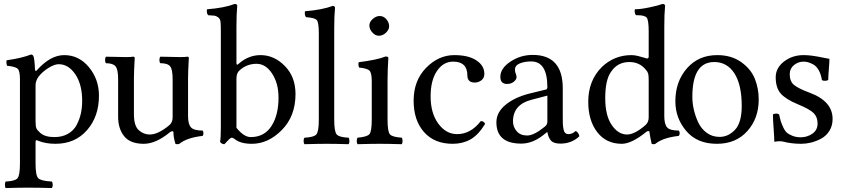

<svg xmlns="http://www.w3.org/2000/svg" viewBox="-20 -728 4261 972"><path d="M176 -341Q160 -319 160 -297V-115Q160 -89 164 -79Q168 -69 184 -55Q208 -34 255 -34Q295 -34 324 -50.5Q353 -67 368 -95.5Q383 -124 389.5 -154Q396 -184 396 -218Q396 -300 361.5 -351.5Q327 -403 277 -403Q256 -403 226 -384.5Q196 -366 176 -341ZM481 -244Q481 -138 420.5 -69Q360 0 261 0Q212 0 174 -15Q166 -19 163 -18Q160 -17 160 -8V100Q160 160 173.5 174Q187 188 242 191Q247 196 247 208Q247 219 242 224Q176 222 121 222Q79 222 9 224Q5 220 5 208Q5 195 9 191Q56 189 68.5 174.5Q81 160 81 100V-327Q81 -369 69.5 -380Q58 -391 16 -395Q10 -412 14 -423Q88 -433 137 -452Q145 -452 149 -444Q155 -430 157 -378Q159 -361 168 -374Q236 -449 305 -449Q380 -449 430.5 -387.5Q481 -326 481 -244Z M708 0Q639 0 608.5 -38.5Q578 -77 578 -136V-328Q578 -376 565 -392Q552 -408 516 -408Q512 -414 512 -424Q512 -435 516 -441Q533 -441 567.5 -440Q602 -439 618 -439Q642 -439 654 -441Q662 -441 662 -435Q658 -362 658 -332V-150Q658 -91 682.5 -69Q707 -47 738 -47Q781 -47 838 -95Q854 -109 854 -134V-327Q854 -376 841.5 -392Q829 -408 792 -408Q787 -412 787 -424Q787 -437 792 -441Q809 -441 843.5 -440Q878 -439 894 -439Q920 -439 928 -441Q936 -441 936 -435Q932 -362 932 -332V-140Q932 -100 946.5 -83.5Q961 -67 1006 -67Q1010 -61 1010 -53Q1010 -46 1006 -40Q926 -31 888 0Q884 2 878 2Q872 2 868 0Q858 -33 858 -59Q857 -64 852 -63.5Q847 -63 842 -60Q770 0 708 0Z M1194 -373Q1177 -359 1177 -331V-81Q1215 -34 1249 -34Q1318 -34 1354 -89.5Q1390 -145 1390 -234Q1390 -306 1357.5 -355.5Q1325 -405 1279 -405Q1230 -405 1194 -373ZM1187 -404Q1237 -449 1299 -449Q1368 -449 1422 -394Q1476 -339 1476 -252Q1476 -140 1407 -70Q1338 0 1255 0Q1196 0 1167 -25Q1158 -31 1154 -31Q1148 -31 1139 -22Q1136 -18 1116 2Q1102 2 1094 -10Q1098 -29 1098 -81V-569Q1098 -601 1096.5 -617Q1095 -633 1084 -640.5Q1073 -648 1067 -648.5Q1061 -649 1034 -651Q1027 -657 1027 -674Q1027 -679 1028 -681Q1117 -688 1168 -708Q1181 -708 1181 -698Q1177 -658 1177 -593V-409Q1177 -395 1187 -404Z M1594 -122V-559Q1594 -614 1584 -626Q1574 -638 1530 -641Q1523 -647 1523 -663Q1523 -669 1524 -671Q1611 -678 1664 -698Q1676 -698 1676 -688Q1672 -648 1672 -583V-122Q1672 -62 1684.5 -47.5Q1697 -33 1744 -31Q1749 -27 1749 -14Q1749 -2 1744 2Q1680 0 1634 0Q1590 0 1522 2Q1517 -2 1517 -14Q1517 -27 1522 -31Q1569 -33 1581.5 -47.5Q1594 -62 1594 -122Z M1850 -599Q1850 -617 1867 -632Q1884 -647 1902 -647Q1922 -647 1936 -630.5Q1950 -614 1950 -595Q1950 -578 1934 -562.5Q1918 -547 1898 -547Q1880 -547 1865 -563.5Q1850 -580 1850 -599ZM1942 -122Q1942 -62 1954 -48Q1966 -34 2014 -31Q2018 -25 2018 -14Q2018 -4 2014 2Q1946 0 1902 0Q1858 0 1790 2Q1786 -4 1786 -14Q1786 -25 1790 -31Q1838 -35 1850 -48.5Q1862 -62 1862 -122V-317Q1862 -359 1850.5 -370.5Q1839 -382 1798 -386Q1792 -402 1796 -413Q1890 -425 1932 -442Q1946 -442 1946 -435Q1942 -371 1942 -321Z M2436 -101Q2401 -44 2361.5 -22Q2322 0 2272 0Q2179 0 2126.5 -59.5Q2074 -119 2074 -218Q2074 -320 2137 -384.5Q2200 -449 2280 -449Q2351 -449 2391.5 -422.5Q2432 -396 2432 -354Q2432 -333 2417 -321.5Q2402 -310 2384 -310Q2346 -310 2346 -346Q2346 -416 2274 -416Q2224 -416 2192 -368.5Q2160 -321 2160 -240Q2160 -155 2199 -102Q2238 -49 2294 -49Q2363 -49 2414 -115Q2430 -115 2436 -101Z M2751 -244 2671 -223Q2577 -199 2577 -113Q2577 -86 2595.5 -64Q2614 -42 2649 -42Q2683 -42 2737 -86Q2751 -96 2751 -112ZM2587 -375Q2587 -364 2591 -355Q2595 -346 2595 -337Q2595 -326 2581.5 -314.5Q2568 -303 2547 -303Q2513 -303 2513 -339Q2513 -382 2564 -416Q2615 -450 2677 -450Q2829 -450 2829 -281V-134Q2829 -111 2829.5 -100Q2830 -89 2832.5 -75Q2835 -61 2841.5 -55Q2848 -49 2859 -49Q2876 -49 2895 -65Q2910 -56 2913 -38Q2874 -1 2817 -1Q2783 -1 2769.5 -16Q2756 -31 2751 -59H2749L2729 -43Q2675 -1 2619 -1Q2493 -1 2493 -109Q2493 -159 2539 -197Q2585 -235 2659 -254L2745 -275Q2751 -278 2751 -287Q2751 -417 2669 -417Q2636 -417 2611.5 -407Q2587 -397 2587 -375Z M3264 -134V-324Q3264 -347 3261 -356.5Q3258 -366 3247 -378Q3216 -414 3166 -414Q3106 -414 3073 -364Q3044 -323 3044 -231Q3044 -143 3077 -95Q3110 -47 3154 -47Q3193 -47 3248 -95Q3264 -109 3264 -134ZM3254 -62Q3178 0 3128 0Q3049 0 3003.5 -59Q2958 -118 2958 -213Q2958 -320 3027 -389Q3090 -449 3177 -449Q3192 -449 3210 -444.5Q3228 -440 3241 -436Q3254 -432 3255 -432Q3264 -432 3264 -441V-569Q3264 -626 3254 -638.5Q3244 -651 3207 -651H3200Q3193 -658 3193 -673Q3193 -675 3193.5 -677.5Q3194 -680 3194 -681Q3222 -681 3267.5 -690.5Q3313 -700 3334 -708Q3347 -708 3347 -698Q3343 -658 3343 -593V-140Q3343 -100 3357 -83.5Q3371 -67 3416 -67Q3421 -62 3421 -53Q3421 -45 3416 -40Q3336 -31 3298 0Q3295 2 3289 2Q3283 2 3279 0Q3271 -34 3268 -59Q3268 -64 3263 -64.5Q3258 -65 3254 -62Z M3821 -224Q3821 -129 3763.5 -64.5Q3706 0 3609 0Q3509 0 3454 -65Q3399 -130 3399 -215Q3399 -315 3457.5 -382Q3516 -449 3611 -449Q3683 -449 3732.5 -413.5Q3782 -378 3801.5 -329Q3821 -280 3821 -224ZM3596 -414Q3485 -414 3485 -238Q3485 -206 3492.5 -173Q3500 -140 3515 -108Q3530 -76 3558 -55.5Q3586 -35 3623 -35Q3667 -35 3701 -71Q3735 -107 3735 -192Q3735 -299 3698 -356.5Q3661 -414 3596 -414Z M3893 -148Q3898 -153 3910 -153Q3918 -153 3924 -149Q3929 -126 3932.5 -115Q3936 -104 3944.5 -85Q3953 -66 3963 -57Q3973 -48 3991.5 -40.5Q4010 -33 4034 -33Q4066 -33 4092.5 -51Q4119 -69 4119 -103Q4119 -136 4098.5 -156Q4078 -176 4017 -201Q3957 -226 3932 -255Q3907 -284 3907 -337Q3907 -384 3949 -416.5Q3991 -449 4048 -449Q4071 -449 4095 -445.5Q4119 -442 4145.5 -436.5Q4172 -431 4179 -430Q4179 -414 4176 -378Q4173 -342 4173 -324Q4169 -319 4155 -319Q4145 -319 4141 -323Q4136 -353 4124.5 -373Q4113 -393 4097.5 -401.5Q4082 -410 4070.5 -413Q4059 -416 4048 -416Q4021 -416 3999.5 -398.5Q3978 -381 3978 -352Q3978 -315 4001 -297Q4024 -279 4078 -259Q4195 -216 4195 -126Q4195 -91 4178.5 -65Q4162 -39 4136 -25.5Q4110 -12 4085 -6Q4060 0 4036 0Q3987 0 3945 -11Q3938 -13 3925 -13Q3915 -13 3900 -10Q3900 -30 3896.5 -76.5Q3893 -123 3893 -148Z"/></svg>

Font: Fedorovsk Unicode
Style: Medium
Weight: 500
Designer: Aleksandr Andreev and Nikita Simmons
Version: Version 3.2